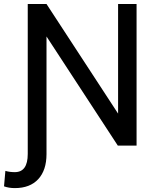

<svg xmlns="http://www.w3.org/2000/svg" viewBox="-27 -731 790 964"><path d="M658.7 0H564.5L206.5 -547.9V42.5Q206.5 123.5 165 168.5Q123.5 213.4 47.4 213.4Q17.6 213.4 -6.8 204.6L0 127Q21.5 133.3 47.4 133.3Q112.3 133.3 112.3 42V-710.9H206.5L565.9 -160.6V-710.9H658.7Z"/></svg>

Font: Roboto
Style: Regular
Weight: 400
Designer: Google
Version: Version 2.001047; 2015